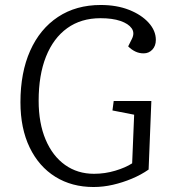

<svg xmlns="http://www.w3.org/2000/svg" viewBox="-20 -736 676 770"><path d="M587 -331 576 -56Q546 -35 509 -19.5Q472 -4 433 5Q394 14 355 14Q268 14 202 -27Q136 -68 99 -144.5Q62 -221 62 -326Q62 -445 101 -532.5Q140 -620 212.5 -668Q285 -716 384 -716Q448 -716 497.5 -696.5Q547 -677 576 -645Q605 -613 605 -576Q605 -552 591 -537Q577 -522 556 -522Q538 -522 522.5 -529.5Q507 -537 494 -550L509 -580Q521 -604 508 -622.5Q495 -641 463 -652Q431 -663 383 -663Q305 -663 249.5 -623Q194 -583 164.5 -509Q135 -435 135 -332Q135 -242 163 -176Q191 -110 241 -74.5Q291 -39 357 -39Q401 -39 442.5 -51.5Q484 -64 510 -81L518 -276L431 -293L436 -331Z"/></svg>

Font: Literata Light
Style: Italic
Weight: 300
Italic angle: -2°
Designer: Latin by Veronika Burian and Jose Scaglione. Greek by Irene Vlachou. Cyrillic by Vera Evstafieva
Foundry: TypeTogether
Version: Version 3.103;gftools[0.9.29]